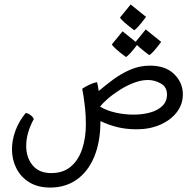

<svg xmlns="http://www.w3.org/2000/svg" viewBox="-20 -573 882 869"><path d="M207.5 275.9Q151.4 275.9 112.8 252.2Q74.2 228.5 54.2 189Q34.2 149.4 34.2 102.5Q34.2 62 49.6 19.3Q64.9 -23.4 96.7 -62Q120.6 -57.1 133.3 -34.7Q98.6 27.8 98.6 87.4Q98.6 139.6 127.4 175Q156.2 210.4 212.4 210.4Q265.6 210.4 300.3 181.2Q335 151.9 351.8 101.6Q368.7 51.3 368.7 -11.7Q368.7 -47.9 365.2 -80.8Q361.8 -113.8 357.9 -138.2Q354 -162.6 352.1 -171.4Q366.7 -181.2 385.3 -189.9Q403.8 -198.7 418.9 -201.2Q420.4 -197.8 423.1 -183.3Q425.8 -168.9 426.8 -161.1Q456.5 -186.5 492.4 -213.1Q528.3 -239.7 570.1 -257.8Q611.8 -275.9 658.7 -275.9Q729.5 -275.9 768.6 -237.3Q807.6 -198.7 807.6 -146Q807.6 -100.6 779.8 -64.7Q752 -28.8 704.6 -8.3Q657.2 12.2 599.1 12.2Q553.2 12.2 514.4 3.2Q475.6 -5.9 434.6 -24.9Q434.6 69.8 406.2 137.2Q377.9 204.6 326.9 240.2Q275.9 275.9 207.5 275.9ZM584 -54.2Q625 -54.2 659.4 -63.7Q693.8 -73.2 714.8 -93.5Q735.8 -113.8 735.8 -145.5Q735.8 -179.2 708 -195.1Q680.2 -210.9 649.9 -210.9Q618.7 -210.9 585.4 -198Q552.2 -185.1 521.7 -165.8Q491.2 -146.5 467.8 -126Q444.3 -105.5 432.6 -90.3Q462.9 -72.3 503.4 -63.2Q543.9 -54.2 584 -54.2ZM586.9 -436.5Q561 -455.6 543.9 -470.9Q526.9 -486.3 522.9 -493.2L571.3 -552.7L641.1 -496.6Q598.6 -439.9 586.9 -436.5ZM550.3 -314.9Q523.9 -334 507.1 -349.1Q490.2 -364.3 486.3 -372.1L534.7 -431.2L604.5 -375Q584 -347.7 569.8 -332.5Q555.7 -317.4 550.3 -314.9ZM655.3 -323.7Q629.4 -342.8 611.8 -358.2Q594.2 -373.5 591.3 -380.4L639.6 -439.9L709.5 -383.3Q668.5 -328.6 655.3 -323.7Z"/></svg>

Font: Harmattan
Style: Regular
Weight: 400
Designer: George W. Nuss III and SIL International
Foundry: SIL International
Version: Version 4.000